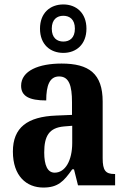

<svg xmlns="http://www.w3.org/2000/svg" viewBox="-20 -834 566 864"><path d="M265 -596C323 -596 369 -634 369 -705C369 -776 323 -814 265 -814C206 -814 160 -776 160 -705C160 -634 206 -596 265 -596ZM265 -647C237 -647 213 -663 213 -705C213 -747 237 -763 265 -763C293 -763 317 -747 317 -705C317 -663 293 -647 265 -647ZM175 10C241 10 267 -18 305 -72H313L331 0H498V-51H495C455 -51 442 -67 442 -122V-377C442 -503 380 -548 257 -548C155 -548 75 -516 75 -448C75 -401 112 -382 188 -382C188 -449 203 -490 246 -490C291 -490 304 -448 304 -374V-317L233 -314C103 -309 38 -260 38 -152C38 -42 99 10 175 10ZM226 -57C194 -57 179 -90 179 -148C179 -222 201 -259 268 -265L305 -268V-191C305 -112 274 -57 226 -57Z"/></svg>

Font: Noto Serif Ethiopic Condensed
Style: Bold
Weight: 700
Width: 3
Designer: Monotype Design Team
Foundry: Monotype Imaging Inc.
Version: Version 2.102